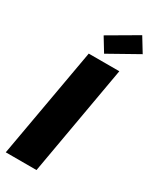

<svg xmlns="http://www.w3.org/2000/svg" viewBox="-237 -1004 864 1066"><g transform="rotate(30 195.5 -471.0)"><path d="M5 0H202L326 -705H130ZM336 -942 151 -834 204 -747 391 -852Z"/></g></svg>

Font: SVN-Poppins ExtraBold
Style: Italic
Weight: 800
Italic angle: -10°
Designer: Ninad Kale (Devanagari), Jonny Pinhorn (Latin)
Foundry: Indian Type Foundry
Version: Version 3.002 2017